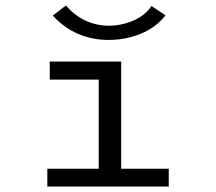

<svg xmlns="http://www.w3.org/2000/svg" viewBox="-20 -682 790 702"><path d="M153 0V-65H341V-391H162V-457H423V-65H597V0ZM534 -660 585 -626Q551 -582 495.5 -559Q440 -536 378 -536Q255 -536 173 -625L221 -662Q253 -625 293 -606.5Q333 -588 378 -588Q423 -588 466 -606Q509 -624 534 -660Z"/></svg>

Font: Inconsolata ExtraExpanded Thin
Style: Regular
Weight: 100
Width: 8
Monospace: yes
Designer: Raph Levien, Cyreal, Brenton Simpson
Foundry: Raph Levien, Cyreal, Google
Version: Version 3.100; ttfautohint (v1.8.4.7-5d5b)